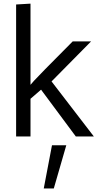

<svg xmlns="http://www.w3.org/2000/svg" viewBox="-20 -769 549 1082"><path d="M70.8 0ZM226.6 293H283.2L353.5 49.8H272.9ZM70.8 0V-743.7L151.9 -748.5V-291Q154.8 -293.9 171.9 -314Q189 -334 389.6 -535.6H493.2L270.5 -310.1L508.8 0H407.2L211.4 -263.7L151.9 -212.4V0Z"/></svg>

Font: Oxygen
Style: Normal
Weight: 400
Designer: Vernon Adams
Foundry: Vernon Adams
Version: Version Release 0.2.2 webfont; ttfautohint (v0.8.52-bc40) -l